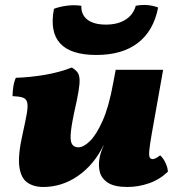

<svg xmlns="http://www.w3.org/2000/svg" viewBox="-20 -736 708 765"><path d="M152 9Q114 9 88.5 -9Q63 -27 57 -72.5Q51 -118 70 -202Q82 -255 87 -285Q92 -315 88 -329Q84 -343 70 -347.5Q56 -352 30 -353Q30 -370 33 -390Q36 -410 43 -426Q102 -428 160 -438Q218 -448 266 -467Q281 -458 288.5 -448Q296 -438 297 -420Q298 -402 292.5 -370Q287 -338 275 -285Q263 -228 261.5 -199Q260 -170 268.5 -159.5Q277 -149 292 -149Q313 -149 338.5 -174Q364 -199 389 -255Q414 -311 431 -405L441 -458H630L585 -205Q577 -160 575 -138Q573 -116 576.5 -109Q580 -102 588 -102Q599 -102 618 -117Q629 -108 638.5 -89Q648 -70 649 -52Q617 -21 574.5 -6Q532 9 488 9Q436 9 410 -8Q384 -25 377.5 -51.5Q371 -78 377 -108Q379 -119 383 -131Q387 -143 393 -156H392Q354 -79 290.5 -35Q227 9 152 9ZM364 -517Q160 -517 195 -701Q219 -710 248 -713.5Q277 -717 304 -713Q303 -677 328.5 -657.5Q354 -638 402 -638Q449 -638 480 -657.5Q511 -677 521 -713Q547 -718 570 -715.5Q593 -713 610 -706Q592 -613 529.5 -565Q467 -517 364 -517Z"/></svg>

Font: Vollkorn Black
Style: Italic
Weight: 900
Italic angle: -11°
Designer: Friedrich Althausen
Foundry: Friedrich Althausen
Version: Version 5.000; ttfautohint (v1.8.3)